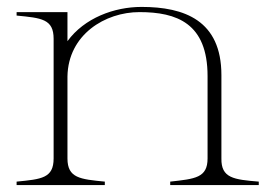

<svg xmlns="http://www.w3.org/2000/svg" viewBox="-20 -535 787 555"><path d="M620 -77V-318C620 -476 513 -515 389 -515C310 -515 224 -483 175 -416V-500H28V-490C100 -483 135 -480 135 -423V-77C135 -20 100 -17 28 -10V0H283V-10C212 -17 175 -20 175 -77V-314C177 -435 284 -500 383 -500C491 -500 580 -468 580 -315V-77C580 -21 544 -18 472 -10V0H728V-10C656 -16 619 -20 620 -77Z"/></svg>

Font: Sprat Thin
Style: Regular
Weight: 100
Designer: Ethan Nakache
Foundry: Collletttivo
Version: Version 2.000;Glyphs 3.2 (3217)